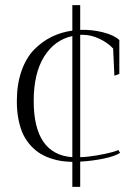

<svg xmlns="http://www.w3.org/2000/svg" viewBox="-20 -620 519 740"><path d="M420.9 -328.1 416 -433.1Q394.5 -456.1 362.5 -470.9Q330.6 -485.8 299.8 -485.8H289.1V-14.2Q319.3 -15.1 354.2 -21.2Q389.2 -27.3 410.6 -33.2Q432.1 -39.1 436 -42L442.9 -30.8Q422.4 -17.6 378.4 -8.5Q334.5 0.5 289.1 2.9V100.1H258.8V3.9Q237.3 3.4 217.8 0.7Q198.2 -2 176.3 -9.3Q154.3 -16.6 136 -27.6Q117.7 -38.6 100.3 -56.9Q83 -75.2 71 -98.6Q59.1 -122.1 52 -155.8Q44.9 -189.5 44.9 -230Q44.9 -294.9 62.7 -345.9Q80.6 -397 111.3 -428.5Q142.1 -460 179 -478Q215.8 -496.1 258.8 -502V-600.1H289.1V-504.9Q335 -506.3 377.4 -495.4Q419.9 -484.4 439.9 -465.8V-335ZM109.9 -231Q109.9 -24.9 258.8 -14.2V-481Q190.4 -466.3 150.1 -401.9Q109.9 -337.4 109.9 -231Z"/></svg>

Font: Antic Didone
Style: Regular
Weight: 400
Designer: Santiago Orozco
Foundry: Santiago Orozco
Version: Version 2.000